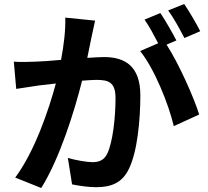

<svg xmlns="http://www.w3.org/2000/svg" viewBox="-20 -886 1040 959"><path d="M455 -783 306 -798C308 -735 299 -662 285 -587C234 -582 187 -579 156 -578C119 -577 86 -575 49 -578L61 -442C92 -447 144 -454 173 -459C191 -461 223 -465 259 -469C222 -332 153 -130 56 1L186 53C278 -94 352 -331 390 -483C419 -485 444 -487 460 -487C522 -487 557 -476 557 -396C557 -297 543 -176 516 -119C500 -86 475 -76 441 -76C415 -76 357 -86 319 -97L340 35C374 42 422 49 460 49C536 49 591 27 624 -43C667 -130 681 -292 681 -410C681 -554 606 -601 500 -601C479 -601 450 -599 416 -597C423 -633 431 -670 437 -700C442 -725 449 -757 455 -783ZM900 -866 820 -834C848 -796 880 -737 901 -696L980 -730C963 -765 926 -828 900 -866ZM781 -821 702 -788C725 -756 750 -708 770 -670L680 -631C751 -543 822 -367 848 -256L975 -314C947 -403 872 -570 812 -663L861 -684C842 -721 806 -784 781 -821Z"/></svg>

Font: Noto Sans HK
Style: Bold
Weight: 700
Designer: Ryoko NISHIZUKA 西塚涼子 (kana, bopomofo & ideographs); Paul D. Hunt (Latin, Greek & Cyrillic); Sandoll Communications 산돌커뮤니
Foundry: Adobe
Version: Version 2.002;hotconv 1.0.116;makeotfexe 2.5.65601